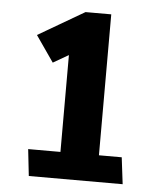

<svg xmlns="http://www.w3.org/2000/svg" viewBox="-45 -606 536 646"><g transform="rotate(5 222.5 -283.0)"><path d="M66 -90H175V-417L123 -387L62 -475L218 -566H305V-90H382L393 0H76Z"/></g></svg>

Font: Palanquin
Style: Bold
Weight: 700
Designer: Pria Ravichandran
Version: Version 1.0.4